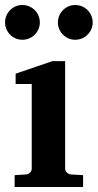

<svg xmlns="http://www.w3.org/2000/svg" viewBox="-26 -743 388 763"><path d="M32.2 0V-46.9L78.1 -49.8Q86.9 -50.8 93.5 -57.4Q100.1 -64 100.1 -73.2V-409.2H36.1V-450.2L182.1 -500H232.9V-73.2Q232.9 -64 240 -57.4Q247.1 -50.8 255.9 -49.8L304.2 -46.9V0ZM132.3 -653.8Q132.3 -639.6 127 -627.2Q121.6 -614.7 112.1 -605.2Q102.5 -595.7 89.8 -590.3Q77.1 -585 63 -585Q48.8 -585 36.1 -590.3Q23.4 -595.7 14.2 -605.2Q4.9 -614.7 -0.5 -627.2Q-5.9 -639.6 -5.9 -653.8Q-5.9 -668 -0.5 -680.7Q4.9 -693.4 14.2 -702.9Q23.4 -712.4 36.1 -717.8Q48.8 -723.1 63 -723.1Q77.1 -723.1 89.8 -717.8Q102.5 -712.4 112.1 -702.9Q121.6 -693.4 127 -680.7Q132.3 -668 132.3 -653.8ZM342.3 -653.8Q342.3 -639.6 336.9 -627.2Q331.5 -614.7 322 -605.2Q312.5 -595.7 299.8 -590.3Q287.1 -585 272.9 -585Q258.8 -585 246.3 -590.3Q233.9 -595.7 224.4 -605.2Q214.8 -614.7 209.5 -627.2Q204.1 -639.6 204.1 -653.8Q204.1 -668 209.5 -680.7Q214.8 -693.4 224.4 -702.9Q233.9 -712.4 246.3 -717.8Q258.8 -723.1 272.9 -723.1Q287.1 -723.1 299.8 -717.8Q312.5 -712.4 322 -702.9Q331.5 -693.4 336.9 -680.7Q342.3 -668 342.3 -653.8Z"/></svg>

Font: Charis SIL
Style: Bold
Weight: 700
Foundry: SIL International
Version: Version 4.112